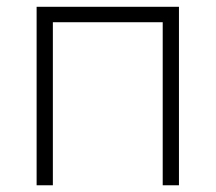

<svg xmlns="http://www.w3.org/2000/svg" viewBox="-20 -551 641 571"><path d="M137.2 0H88.9V-530.8H512.2V0H463.9V-484.9H137.2Z"/></svg>

Font: JBL Sans
Style: Light
Weight: 300
Version: Version 1.10